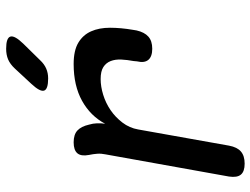

<svg xmlns="http://www.w3.org/2000/svg" viewBox="-118 -708 835 640"><g transform="rotate(-90 300.0 -387.5)"><path d="M75 10Q49 10 38.5 -2.5Q28 -15 32 -42L106 -454Q109 -468 108 -481.5Q107 -495 104 -509Q99 -535 109.5 -547.5Q120 -560 146 -560Q172 -560 185.5 -547.5Q199 -535 205 -509Q209 -496 209.5 -482Q210 -468 208 -455Q234 -504 284.5 -532Q335 -560 407 -560Q452 -560 478 -544.5Q504 -529 516 -502Q528 -475 528 -439Q528 -403 521 -362L519 -350Q513 -324 498.5 -311Q484 -298 458 -298Q432 -298 421 -311Q410 -324 416 -349L417 -360Q421 -381 422 -401Q423 -421 417 -436.5Q411 -452 397 -461Q383 -470 357 -470Q332 -470 304.5 -461.5Q277 -453 253.5 -437Q230 -421 212 -397.5Q194 -374 189 -345L135 -42Q130 -15 115.5 -2.5Q101 10 75 10ZM359 -645Q323 -645 318.5 -658.5Q314 -672 341 -701L392 -756Q407 -772 422.5 -778.5Q438 -785 458 -785Q494 -785 498.5 -771Q503 -757 475 -728L420 -672Q407 -658 392 -651.5Q377 -645 359 -645Z"/></g></svg>

Font: Maple Mono Medium
Style: Italic
Weight: 500
Italic angle: -10°
Monospace: yes
Designer: subframe7536
Version: Version 7.000